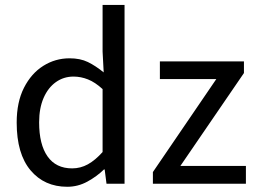

<svg xmlns="http://www.w3.org/2000/svg" viewBox="-20 -731 1023 764"><path d="M247.6 12.2Q156.7 12.2 101.6 -53.2Q46.4 -118.7 46.4 -243.2Q46.4 -324.7 75.4 -381.8Q104.5 -439 152.3 -469Q200.2 -499 256.8 -499Q299.3 -499 329.8 -484.1Q360.4 -469.2 392.6 -442.9L388.2 -525.9V-711.4H475.6V0H403.8L396.5 -56.6H393.6Q365.2 -28.8 327.6 -8.3Q290 12.2 247.6 12.2ZM267.1 -61Q300.3 -61 329.6 -77.1Q358.9 -93.3 388.2 -126V-376.5Q358.4 -403.8 330.1 -415Q301.8 -426.3 272.5 -426.3Q233.4 -426.3 202.4 -404.3Q171.4 -382.3 153.6 -341.6Q135.7 -300.8 135.7 -244.1Q135.7 -156.2 169.2 -108.6Q202.6 -61 267.1 -61ZM588.4 0V-46.4L840.8 -416.5H616.2V-486.8H950.7V-440.4L697.8 -70.8H958.5V0Z"/></svg>

Font: Varta Light Medium
Style: Regular
Weight: 500
Version: Version 1.004